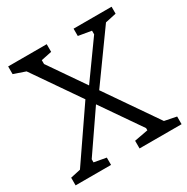

<svg xmlns="http://www.w3.org/2000/svg" viewBox="-150 -779 888 910"><g transform="rotate(-30 294.0 -324.0)"><path d="M358 0V-42L433 -56V-68L77 -584L13 -606V-648H224V-606L166 -594V-573L523 -55L588 -42V0ZM8 0V-42L63 -54L257 -337L287 -289L136 -69V-52L202 -40V0ZM322 -323 295 -371 442 -576V-596L371 -608V-648H579V-610L519 -597Z"/></g></svg>

Font: Faustina Light Light
Style: Regular
Weight: 300
Version: Version 1.200